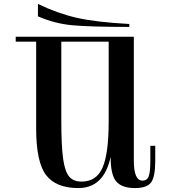

<svg xmlns="http://www.w3.org/2000/svg" viewBox="-20 -937 902 977"><path d="M164 -283V-750H292V-324Q292 -196 301 -130.5Q310 -65 331.5 -39Q353 -13 395 -13Q471 -13 502 -84.5Q533 -156 533 -319L553 -212Q536 20 379 20Q265 20 214.5 -46Q164 -112 164 -283ZM246 -725V-750H556V-725ZM60 -725V-750H195V-725ZM543 -138V-165L533 -185V-750H661V-119Q661 -18 705 -18Q729 -18 737 -40.5Q745 -63 745 -121V-195H770V-119Q770 -38 749 -9Q728 20 667 20Q601 20 572 -13Q543 -46 543 -138ZM173 -917V-854Q257 -817 348 -808.5Q439 -800 638 -800V-815Q469 -824 370.5 -846.5Q272 -869 173 -917Z"/></svg>

Font: Solide Mirage
Style: Etroit
Weight: 400
Designer: Jérémy Landes
Foundry: Velvetyne Type Foundry
Version: Version 1.1